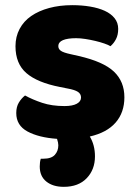

<svg xmlns="http://www.w3.org/2000/svg" viewBox="-20 -522 532 744"><path d="M462 -145Q462 -86 428 -47Q394 -8 328 7Q348 40 348 84Q348 135 316 168.5Q284 202 227 202Q185 202 159.5 181.5Q134 161 134 123Q134 106 138 93H148Q179 93 192.5 78Q206 63 206 41Q206 31 201 16Q130 11 86.5 -12.5Q43 -36 43 -84Q43 -108 53 -124.5Q63 -141 77 -152Q106 -136 143.5 -123.5Q181 -111 230 -111Q261 -111 277.5 -120Q294 -129 294 -144Q294 -158 282 -166Q270 -174 242 -179L212 -185Q125 -202 82.5 -238.5Q40 -275 40 -343Q40 -380 56 -410Q72 -440 101 -460Q130 -480 170.5 -491Q211 -502 260 -502Q297 -502 329.5 -496.5Q362 -491 386 -480Q410 -469 424 -451.5Q438 -434 438 -410Q438 -387 429.5 -370.5Q421 -354 408 -343Q400 -348 384 -353.5Q368 -359 349 -363.5Q330 -368 310.5 -371Q291 -374 275 -374Q242 -374 224 -366.5Q206 -359 206 -343Q206 -332 216 -325Q226 -318 254 -312L285 -305Q381 -283 421.5 -244.5Q462 -206 462 -145Z"/></svg>

Font: Baloo Tammudu 2 ExtraBold
Style: Regular
Weight: 800
Designer: Maithili Shingre, Omkar Shende and Ek Type
Foundry: Ek Type
Version: Version 1.640;hotconv 1.0.111;makeotfexe 2.5.65597; ttfautoh